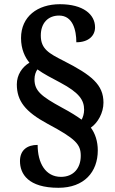

<svg xmlns="http://www.w3.org/2000/svg" viewBox="-20 -780 547 913"><path d="M258 113C380 113 445 38 445 -65C445 -107 433 -145 412 -173C445 -196 472 -243 472 -292C472 -377 416 -423 282 -491C213 -526 174 -547 174 -611C174 -671 209 -706 261 -706C326 -706 343 -637 343 -579C401 -579 432 -610 432 -650C432 -712 375 -760 265 -760C158 -760 80 -701 80 -599C80 -546 99 -507 120 -482C85 -461 60 -424 60 -379C60 -300 100 -249 205 -192C342 -119 364 -93 364 -39C364 20 329 61 270 61C196 61 159 -5 159 -91C109 -91 75 -66 75 -14C75 47 114 113 258 113ZM368 -211C346 -227 318 -245 275 -268C176 -322 144 -348 144 -403C144 -422 150 -439 158 -450C188 -428 226 -409 267 -387C357 -339 380 -304 380 -258C380 -239 374 -221 368 -211Z"/></svg>

Font: Noto Serif SemiCondensed
Style: Bold
Weight: 700
Width: 4
Designer: Monotype Design Team
Foundry: Monotype Imaging Inc.
Version: Version 2.015